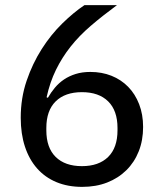

<svg xmlns="http://www.w3.org/2000/svg" viewBox="-20 -718 640 750"><path d="M301 12Q245 12 200.5 -6.5Q156 -25 125 -60Q94 -95 77.5 -145Q61 -195 61 -258Q61 -335 84 -402.5Q107 -470 143 -526.5Q179 -583 223.5 -626.5Q268 -670 310 -698H437Q380 -656 334.5 -617Q289 -578 255.5 -535.5Q222 -493 198.5 -445Q175 -397 162 -338L167 -336Q179 -357 194.5 -375.5Q210 -394 230 -407.5Q250 -421 275.5 -429Q301 -437 333 -437Q378 -437 415.5 -422Q453 -407 480.5 -379Q508 -351 523.5 -311Q539 -271 539 -222Q539 -170 522 -127Q505 -84 473.5 -53Q442 -22 398.5 -5Q355 12 301 12ZM300 -69Q366 -69 402.5 -105Q439 -141 439 -209V-218Q439 -286 402.5 -322Q366 -358 300 -358Q234 -358 197.5 -322Q161 -286 161 -218V-209Q161 -141 197.5 -105Q234 -69 300 -69Z"/></svg>

Font: IBM Plex Sans Arabic Text
Style: Regular
Weight: 450
Designer: Mike Abbink, Paul van der Laan, Pieter van Rosmalen, Wael Morcos, Khajak Apelian
Foundry: Bold Monday
Version: Version 1.2